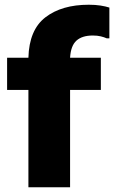

<svg xmlns="http://www.w3.org/2000/svg" viewBox="-20 -791 482 811"><path d="M100 0V-411H10V-547H100Q103 -665 172 -718Q241 -771 355 -771Q383 -771 405 -767.5Q427 -764 442 -759V-629H431Q420 -634 405.5 -637.5Q391 -641 372 -641Q327 -641 303 -619.5Q279 -598 276 -547H406V-411H276V0Z"/></svg>

Font: Kufam
Style: Bold
Weight: 700
Designer: Wael Morcos, Artur Schmal
Foundry: Original Type
Version: Version 1.300; ttfautohint (v1.8.3)